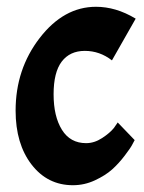

<svg xmlns="http://www.w3.org/2000/svg" viewBox="-20 -535 425 566"><path d="M234 -113Q258 -113 281 -128Q304 -143 316 -158L327 -174L377 -122Q374 -117 369.5 -108Q365 -99 347.5 -76Q330 -53 310.5 -35.5Q291 -18 260 -3.5Q229 11 195 11Q120 11 73 -50Q26 -111 26 -209Q26 -331 97 -423Q168 -515 263 -515Q292 -515 321 -506.5Q350 -498 380 -480L310 -357Q274 -385 230 -385Q186 -385 162 -353.5Q138 -322 138 -257Q138 -192 162.5 -152.5Q187 -113 234 -113Z"/></svg>

Font: Acme
Style: Regular
Weight: 400
Designer: Juan Pablo del Peral
Foundry: Juan Pablo del Peral
Version: Version 1.002